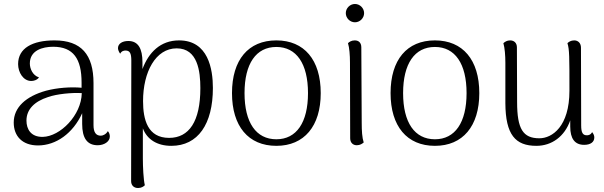

<svg xmlns="http://www.w3.org/2000/svg" viewBox="-20 -720 3037 965"><path d="M522 -61C514 -46 498 -38 487 -38C463 -38 450 -54 450 -91V-302C450 -446 388 -517 254 -517C143 -517 71 -478 71 -398C71 -356 97 -313 137 -313C149 -313 166 -317 176 -331C144 -341 130 -375 130 -401C130 -467 194 -485 247 -485C349 -485 390 -424 390 -305V-279C335 -284 268 -279 211 -264C111 -236 49 -181 49 -104C49 -36 92 11 171 11C262 11 347 -50 393 -151V-97C393 -26 418 10 471 10C503 10 532 -8 532 -34C532 -42 530 -52 522 -61ZM195 -32C135 -31 113 -71 113 -114C113 -170 153 -210 221 -232C266 -248 342 -255 391 -252C389 -141 283 -34 195 -32Z M880 -517C786 -517 727 -456 696 -373V-407C696 -475 675 -514 625 -514C594 -514 573 -500 573 -478C573 -470 577 -460 584 -450C591 -464 603 -466 611 -466C632 -466 640 -453 640 -416L639 190C639 212 653 225 674 225C691 225 702 217 708 211C701 183 698 118 698 76V-75C719 -19 770 13 841 13C975 13 1050 -96 1050 -278C1050 -372 1027 -517 880 -517ZM830 -27C722 -27 699 -119 699 -212C699 -358 762 -477 868 -477C974 -477 987 -361 987 -277C987 -109 930 -27 830 -27Z M1369 13C1509 13 1592 -86 1592 -252C1592 -419 1509 -517 1369 -517C1228 -517 1146 -419 1146 -252C1146 -86 1228 13 1369 13ZM1369 -20C1267 -20 1209 -104 1209 -252C1209 -400 1267 -484 1369 -484C1470 -484 1528 -400 1528 -252C1528 -104 1470 -20 1369 -20Z M1764 -608C1789 -608 1810 -629 1810 -654C1810 -679 1789 -700 1764 -700C1739 -700 1718 -679 1718 -654C1718 -629 1739 -608 1764 -608ZM1798 -103 1796 -482C1796 -505 1783 -517 1763 -517C1746 -517 1735 -509 1729 -503C1736 -480 1739 -444 1739 -405L1740 -25C1740 -3 1754 10 1773 10C1790 10 1801 2 1808 -4C1800 -28 1798 -63 1798 -103Z M2166 13C2306 13 2389 -86 2389 -252C2389 -419 2306 -517 2166 -517C2025 -517 1943 -419 1943 -252C1943 -86 2025 13 2166 13ZM2166 -20C2064 -20 2006 -104 2006 -252C2006 -400 2064 -484 2166 -484C2267 -484 2325 -400 2325 -252C2325 -104 2267 -20 2166 -20Z M2956 -56C2949 -42 2937 -40 2930 -40C2909 -40 2901 -53 2901 -90L2900 -480C2900 -503 2886 -517 2866 -517C2849 -517 2838 -509 2832 -503C2842 -471 2842 -436 2842 -264C2842 -84 2755 -25 2691 -25C2609 -25 2579 -71 2579 -207L2578 -482C2578 -504 2564 -517 2544 -517C2528 -517 2518 -510 2510 -503C2517 -479 2520 -442 2520 -404V-201C2521 -43 2570 13 2676 13C2753 13 2818 -34 2846 -115V-84C2846 -23 2869 8 2916 8C2948 8 2967 -6 2967 -29C2967 -38 2964 -46 2956 -56Z"/></svg>

Font: Arima Koshi Light
Style: Regular
Weight: 300
Designer: Joana Correia and Natanael Gama
Foundry: NDISCOVER
Version: Version 1.019;PS 001.019;hotconv 1.0.88;makeotf.lib2.5.64775